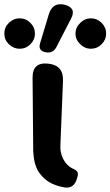

<svg xmlns="http://www.w3.org/2000/svg" viewBox="-94 -862 512 890"><path d="M207 7Q196 5 185 2.5Q174 0 164 -4Q123 -18 96 -51Q68 -82 62 -138L60 -162L57 -501Q56 -575 129 -567Q201 -560 198 -487L186 -190V-171Q190 -131 214 -103Q225 -90 242 -81Q257 -75 263.5 -67Q270 -59 265 -42L262 -32Q256 -11 242 -0.5Q228 10 207 7ZM117 -620Q81 -627 92 -662L133 -798Q151 -853 206 -840Q262 -825 235 -775L167 -643Q151 -613 117 -620ZM-3 -636Q-31 -636 -53 -657Q-74 -678 -74 -706Q-74 -735 -53 -756Q-31 -777 -3 -777Q26 -777 47 -756Q68 -735 68 -706Q68 -678 47 -657Q26 -636 -3 -636ZM327 -636Q299 -636 278 -657Q256 -678 256 -706Q256 -735 278 -756Q299 -777 327 -777Q356 -777 377 -756Q398 -735 398 -706Q398 -678 377 -657Q356 -636 327 -636Z"/></svg>

Font: MaokenZhuyuanTi
Style: Regular
Weight: 400
Designer: Fontworks Inc & LongZhuTi team: ZERO子、时光羊、荆南、频凡、刘鹏、Little White Dog、帆影Magmeta、奈白不弍、白日月球、ChaoTawei、雨三（排名不分先后）
Version: Version 1.000; 20230222